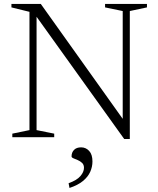

<svg xmlns="http://www.w3.org/2000/svg" viewBox="-20 -696 800 974"><path d="M129.5 -36V-636L38 -658.5V-676H187L624 -63L602.5 -36.5V-640L513 -658.5V-676H725.5V-658.5L638.5 -640V9H610L150.5 -632L165.5 -642V-36L255 -18V0H42.5V-18ZM328 233.5Q370 218.5 388 197.2Q406 176 406 155.5Q406 139.5 396.5 130.5Q387 121.5 374.5 116.2Q362 111 352.5 107Q343 103 343 97.5Q343 77.5 355.5 64.5Q368 51.5 391.5 51.5Q415.5 51.5 432.2 69.5Q449 87.5 449 123Q449 150 437.8 175.5Q426.5 201 400.8 222.2Q375 243.5 332.5 257.5Z"/></svg>

Font: Newsreader 16pt Light
Style: Regular
Weight: 300
Designer: Hugues Gentile
Foundry: Production Type
Version: Version 1.003